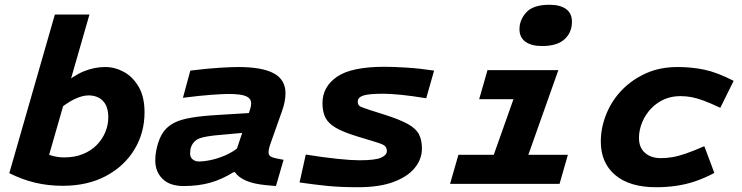

<svg xmlns="http://www.w3.org/2000/svg" viewBox="-20 -771 3110 805"><path d="M355 -710 163 -42 51 -45H19L210 -710ZM145 -144Q166 -128 193.5 -119.5Q221 -111 249 -111Q293 -111 327.5 -125Q362 -139 385.5 -163Q409 -187 421.5 -217Q434 -247 434 -279Q434 -325 411.5 -348Q389 -371 351 -371Q338 -371 323 -367Q308 -363 290.5 -354.5Q273 -346 253 -332Q233 -318 209 -298L237 -410Q287 -454 331.5 -472Q376 -490 421 -490Q462 -490 499.5 -469.5Q537 -449 561.5 -407Q586 -365 586 -300Q586 -214 543.5 -144Q501 -74 424 -33Q347 8 243 8Q182 8 127.5 -5Q73 -18 19 -45Z M814 -94Q836 -94 866 -100.5Q896 -107 927.5 -121Q959 -135 983 -156L965 -49H959Q911 -19 861.5 -5Q812 9 750 9Q692 9 661.5 -21Q631 -51 631 -99Q631 -133 643 -171.5Q655 -210 677 -232Q694 -249 718.5 -260Q743 -271 784.5 -278Q826 -285 893 -289L1040 -298L1010 -215L910 -206Q872 -203 849.5 -199Q827 -195 815.5 -190.5Q804 -186 797 -179Q786 -168 781.5 -155.5Q777 -143 777 -127Q777 -112 787.5 -103Q798 -94 814 -94ZM1118 -180Q1111 -161 1108.5 -150.5Q1106 -140 1106 -133Q1106 -121 1114 -115.5Q1122 -110 1138 -107L1169 -101L1137 9L1093 5Q1042 0 1010.5 -14Q979 -28 965 -49V-123L1021 -290Q1029 -313 1031 -321.5Q1033 -330 1033 -338Q1033 -358 1012 -367.5Q991 -377 939 -377Q914 -377 865.5 -373.5Q817 -370 747 -361L778 -475Q852 -484 901.5 -487Q951 -490 979 -490Q1079 -490 1128 -463.5Q1177 -437 1177 -380Q1177 -364 1173.5 -345Q1170 -326 1162 -304Z M1749 -148Q1749 -104 1719 -67Q1689 -30 1629.5 -8Q1570 14 1481 14Q1408 14 1353 8.5Q1298 3 1236 -6L1262 -123Q1336 -111 1395 -105Q1454 -99 1486 -99Q1554 -99 1578 -110Q1602 -121 1602 -137Q1602 -154 1590.5 -161.5Q1579 -169 1544 -179L1478 -199Q1419 -217 1387.5 -235.5Q1356 -254 1344 -278.5Q1332 -303 1332 -338Q1332 -407 1392.5 -449Q1453 -491 1593 -491Q1630 -491 1685 -487.5Q1740 -484 1800 -475L1767 -359Q1707 -369 1661.5 -373.5Q1616 -378 1588 -378Q1524 -378 1502 -370Q1480 -362 1480 -346Q1480 -335 1484.5 -329.5Q1489 -324 1501 -320Q1513 -316 1533 -309L1596 -289Q1658 -269 1691 -250.5Q1724 -232 1736.5 -208Q1749 -184 1749 -148Z M2176 -477H2321L2152 0H2007ZM2024 -477H2253L2218 -355H1989ZM1902 -122H2361L2326 0H1867ZM2253 -578Q2208 -578 2183 -596Q2158 -614 2158 -649Q2158 -688 2187 -719.5Q2216 -751 2283 -751Q2329 -751 2353.5 -733Q2378 -715 2378 -680Q2378 -635 2347 -606.5Q2316 -578 2253 -578Z M2833 -368Q2796 -368 2766 -355Q2736 -342 2713 -319Q2687 -293 2673 -259.5Q2659 -226 2659 -193Q2659 -152 2684.5 -130Q2710 -108 2750 -108Q2774 -108 2798.5 -112Q2823 -116 2855 -127Q2887 -138 2933 -158L2975 -46Q2936 -25 2896.5 -11.5Q2857 2 2816 8Q2775 14 2731 14Q2620 14 2559.5 -37Q2499 -88 2499 -178Q2499 -237 2523 -295Q2547 -353 2591 -397Q2633 -439 2690.5 -464.5Q2748 -490 2821 -490Q2879 -490 2932.5 -479Q2986 -468 3056 -432L3000 -319Q2958 -339 2929 -349.5Q2900 -360 2878 -364Q2856 -368 2833 -368Z"/></svg>

Font: Intel One Mono Light
Style: Italic
Weight: 300
Italic angle: -16°
Monospace: yes
Designer: Fred Shallcrass
Foundry: Frere-Jones Type LLC
Version: Version 1.004